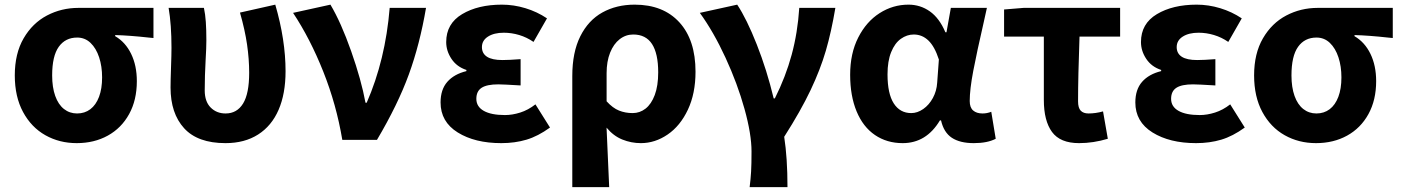

<svg xmlns="http://www.w3.org/2000/svg" viewBox="-20 -596 5967 818"><path d="M43 -274.6Q43 -368 80.7 -432.8Q118.4 -497.6 180.1 -530Q241.8 -562.4 314 -562.4H633.8V-434L614.8 -435.8Q531.8 -445 470.8 -446.6V-441.8Q514.4 -416.4 538.7 -366.5Q563 -316.6 563 -250.2Q563 -169.6 530.1 -109.9Q497.2 -50.2 439.2 -18.2Q381.2 13.8 306.8 13.8Q233.2 13.8 173.3 -19.9Q113.4 -53.6 78.2 -118.8Q43 -184 43 -274.6ZM415 -266.2Q415 -313.4 402.3 -351.9Q389.6 -390.4 365.8 -413.2Q342 -436 308.8 -436Q258.6 -436 230.4 -396.7Q202.2 -357.4 202.2 -274.6Q202.2 -224 215.3 -187.3Q228.4 -150.6 252.5 -131.6Q276.6 -112.6 308.4 -112.6Q341 -112.6 364.9 -130.7Q388.8 -148.8 401.9 -183.4Q415 -218 415 -266.2Z M706.6 -223.4Q706.6 -251.6 708.6 -308.4Q710.6 -363.6 710.6 -392.6Q710.6 -490.8 698.4 -562.4H848.8Q854.6 -535.6 856.9 -502.3Q859.2 -469 859.2 -424.2Q859.2 -392.8 856 -339.2Q854.2 -307.8 853.2 -275.1Q852.2 -242.4 852.2 -211Q852.2 -163.4 877.4 -138Q902.6 -112.6 941 -112.6Q989.6 -112.6 1015.6 -154.9Q1041.6 -197.2 1041.6 -286Q1041.6 -343.8 1032.6 -406.1Q1023.6 -468.4 1002.4 -542.4L1152.8 -576.2Q1196.6 -425.8 1196.6 -292.6Q1196.6 -196.6 1166.9 -128.1Q1137.2 -59.6 1079.6 -22.9Q1022 13.8 940.6 13.8Q822.4 13.8 764.5 -49.6Q706.6 -113 706.6 -223.4Z M1228.6 -541.2 1387.8 -576.2Q1433 -500.2 1476.1 -377.9Q1519.2 -255.6 1537.2 -158.2H1542.2Q1622.2 -341 1640.2 -562.4H1795Q1768.6 -407.2 1721.8 -278.8Q1675 -150.4 1586 0H1438.4Q1413.2 -150.4 1357.3 -290.9Q1301.4 -431.4 1228.6 -541.2Z M1857 -159.6Q1857 -214.6 1885.8 -247.4Q1914.6 -280.2 1967 -293V-298Q1926 -311.4 1903.5 -345.2Q1881 -379 1881 -416.8Q1881 -495.2 1948.8 -535.7Q2016.6 -576.2 2118.4 -576.2Q2168.6 -576.2 2218.5 -561.1Q2268.4 -546 2310.4 -517.8L2253 -417.4Q2224.6 -437 2192.1 -446.8Q2159.6 -456.6 2126.4 -456.6Q2084.8 -456.6 2059 -440.1Q2033.2 -423.6 2033.2 -395.4Q2033.2 -368.2 2054.9 -354.2Q2076.6 -340.2 2120.4 -340.2Q2148.6 -340.2 2198 -344V-232Q2123.2 -236.6 2102.8 -236.6Q2054.4 -236.6 2031.9 -222Q2009.4 -207.4 2009.4 -175Q2009.4 -141.6 2041.1 -123.7Q2072.8 -105.8 2131.4 -105.8Q2162.8 -105.8 2196.5 -116.5Q2230.2 -127.2 2261.2 -151.4L2323.2 -52.6Q2272.2 -15.6 2223 -0.9Q2173.8 13.8 2115.8 13.8Q2003.2 13.8 1930.1 -31.7Q1857 -77.2 1857 -159.6Z M2684 -576.2Q2805.6 -576.2 2874.4 -500.9Q2943.2 -425.6 2943.2 -290.4Q2943.2 -197.6 2910.6 -128.5Q2878 -59.4 2824.3 -22.8Q2770.6 13.8 2710.4 13.8Q2669.2 13.8 2631.2 -1.6Q2593.2 -17 2564.2 -52.2Q2570.2 74.6 2575.4 201.4H2418.2V-272Q2418.2 -373.2 2452.3 -441.4Q2486.4 -509.6 2546.4 -542.9Q2606.4 -576.2 2684 -576.2ZM2784.2 -287.8Q2784.2 -367.8 2757.9 -408.4Q2731.6 -449 2677.8 -449Q2645.8 -449 2620 -428.9Q2594.2 -408.8 2579.3 -371.6Q2564.4 -334.4 2564.4 -284V-164.4Q2590.6 -135.6 2617.3 -124.9Q2644 -114.2 2675.4 -114.2Q2705.8 -114.2 2730.3 -133.2Q2754.8 -152.2 2769.5 -191.2Q2784.2 -230.2 2784.2 -287.8Z M3181.8 49.4Q3181.8 -24.4 3151.9 -132Q3122 -239.6 3071.1 -350Q3020.2 -460.4 2961.6 -541.2L3120.8 -576.2Q3161.2 -515.4 3204.2 -406.5Q3247.2 -297.6 3276.2 -176.8H3281.2Q3327.4 -268.8 3352.9 -362.9Q3378.4 -457 3385.2 -562.4H3539Q3521.8 -460 3498.4 -379.9Q3475 -299.8 3433.5 -212.2Q3392 -124.6 3321 -13.2Q3335 76.8 3335 201.4H3173.8Q3178.2 166 3180 134.9Q3181.8 103.8 3181.8 49.4Z M3602 -277.6Q3602 -368.4 3636.4 -436.1Q3670.8 -503.8 3727.5 -540Q3784.2 -576.2 3850.4 -576.2Q3901 -576.2 3941.6 -547.5Q3982.2 -518.8 4007.8 -458.4H4012.4L4031 -562.4H4184.6L4170.8 -500Q4141.8 -374 4126.6 -294.5Q4111.4 -215 4111.4 -165.6Q4111.4 -138 4126 -125.3Q4140.6 -112.6 4166 -112.6Q4185.2 -112.6 4203.2 -119.8L4222.2 -4.8Q4187 13.8 4128.6 13.8Q4069.8 13.8 4035.3 -9Q4000.8 -31.8 3989.2 -83H3984.4Q3926.6 13.8 3825.8 13.8Q3758.6 13.8 3707.8 -20.7Q3657 -55.2 3629.5 -121.4Q3602 -187.6 3602 -277.6ZM3972.8 -243.8 3980 -342.4Q3962.2 -397.6 3935.5 -423.3Q3908.8 -449 3873 -449Q3843.8 -449 3818 -430.6Q3792.2 -412.2 3776.7 -373.9Q3761.2 -335.6 3761.2 -279.2Q3761.2 -197 3787.7 -155.6Q3814.2 -114.2 3862.4 -114.2Q3888.6 -114.2 3913.5 -131.6Q3938.4 -149 3954.5 -178.7Q3970.6 -208.4 3972.8 -243.8Z M4427.2 -170.2V-440.2H4257.8V-555.6L4340.8 -562.4H4752.2V-440.2H4579.2Q4573 -269.4 4573 -164.2Q4573 -136.2 4584.4 -124.4Q4595.8 -112.6 4617.4 -112.6Q4647.8 -112.6 4679.4 -121.4L4699.8 -4.8Q4638.2 13.8 4577.4 13.8Q4496.8 13.8 4462 -33.8Q4427.2 -81.4 4427.2 -170.2Z M4817 -159.6Q4817 -214.6 4845.8 -247.4Q4874.6 -280.2 4927 -293V-298Q4886 -311.4 4863.5 -345.2Q4841 -379 4841 -416.8Q4841 -495.2 4908.8 -535.7Q4976.6 -576.2 5078.4 -576.2Q5128.6 -576.2 5178.5 -561.1Q5228.4 -546 5270.4 -517.8L5213 -417.4Q5184.6 -437 5152.1 -446.8Q5119.6 -456.6 5086.4 -456.6Q5044.8 -456.6 5019 -440.1Q4993.2 -423.6 4993.2 -395.4Q4993.2 -368.2 5014.9 -354.2Q5036.6 -340.2 5080.4 -340.2Q5108.6 -340.2 5158 -344V-232Q5083.2 -236.6 5062.8 -236.6Q5014.4 -236.6 4991.9 -222Q4969.4 -207.4 4969.4 -175Q4969.4 -141.6 5001.1 -123.7Q5032.8 -105.8 5091.4 -105.8Q5122.8 -105.8 5156.5 -116.5Q5190.2 -127.2 5221.2 -151.4L5283.2 -52.6Q5232.2 -15.6 5183 -0.9Q5133.8 13.8 5075.8 13.8Q4963.2 13.8 4890.1 -31.7Q4817 -77.2 4817 -159.6Z M5323 -274.6Q5323 -368 5360.7 -432.8Q5398.4 -497.6 5460.1 -530Q5521.8 -562.4 5594 -562.4H5913.8V-434L5894.8 -435.8Q5811.8 -445 5750.8 -446.6V-441.8Q5794.4 -416.4 5818.7 -366.5Q5843 -316.6 5843 -250.2Q5843 -169.6 5810.1 -109.9Q5777.2 -50.2 5719.2 -18.2Q5661.2 13.8 5586.8 13.8Q5513.2 13.8 5453.3 -19.9Q5393.4 -53.6 5358.2 -118.8Q5323 -184 5323 -274.6ZM5695 -266.2Q5695 -313.4 5682.3 -351.9Q5669.6 -390.4 5645.8 -413.2Q5622 -436 5588.8 -436Q5538.6 -436 5510.4 -396.7Q5482.2 -357.4 5482.2 -274.6Q5482.2 -224 5495.3 -187.3Q5508.4 -150.6 5532.5 -131.6Q5556.6 -112.6 5588.4 -112.6Q5621 -112.6 5644.9 -130.7Q5668.8 -148.8 5681.9 -183.4Q5695 -218 5695 -266.2Z"/></svg>

Font: 寒蝉端黑体 Light
Style: Regular
Weight: 300
Designer: ChillDuanSans {Warren2060}; 
Source Han Sans {Ryoko NISHIZUKA 西塚涼子 (kana, bopomofo & ideographs); Paul D. Hunt (Latin, G
Foundry: ChillType&Adobe
Version: Version 1.300;Glyphs 3.3 (3306)